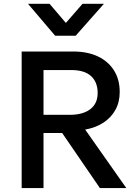

<svg xmlns="http://www.w3.org/2000/svg" viewBox="-20 -964 704 984"><path d="M91 0V-700H355.5Q428.5 -700 481.8 -674.8Q535 -649.5 564.2 -603Q593.5 -556.5 593.5 -492.5Q593.5 -440.5 571.2 -400.5Q549 -360.5 509 -334.8Q469 -309 416.5 -300L627.5 0H492L298.5 -282.5H203V0ZM203 -375.5H337Q405 -375.5 442.8 -404.5Q480.5 -433.5 480.5 -487.5Q480.5 -543 446.8 -574Q413 -605 345 -605H203ZM262.5 -781 123.5 -944.5H234L317.5 -846.5L403 -944.5H512.5L368 -781Z"/></svg>

Font: Geologica EX
Style: Regular
Weight: 400
Designer: Sindre Bremnes, Frode Helland
Foundry: Monokrom Skriftforlag AS
Version: Version 1.010;gftools[0.9.28]